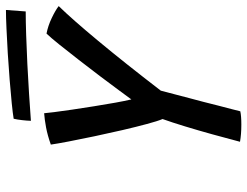

<svg xmlns="http://www.w3.org/2000/svg" viewBox="-113 -716 832 646"><g transform="rotate(-90 303.0 -393.0)"><path d="M225.5 -262Q218.5 -278.5 208.8 -314.8Q199 -351 188.2 -397.5Q177.5 -444 167.5 -491.2Q157.5 -538.5 150 -577.8Q142.5 -617 139.5 -638Q170.5 -649 197.2 -654Q224 -659 245 -660.5Q245.5 -652 248.8 -626.5Q252 -601 257.2 -565.8Q262.5 -530.5 268.5 -492.5Q274.5 -454.5 280.5 -421.2Q286.5 -388 291.5 -367Q301 -380 322 -408.5Q343 -437 370 -472.8Q397 -508.5 425 -544.5Q453 -580.5 476.2 -609.5Q499.5 -638.5 513 -652.5Q539 -647.5 565.2 -635Q591.5 -622.5 605.5 -611.5Q561.5 -566.5 488.8 -479Q416 -391.5 321 -268Q316.5 -250 309.2 -223Q302 -196 295 -168.8Q288 -141.5 283 -123.5Q277.5 -101.5 270.8 -75.2Q264 -49 258.5 -28Q253 -7 251.5 -0.5Q236 3 206.5 3Q174 3 149 -1.5Q161 -47 174.2 -95Q187.5 -143 200.8 -186.5Q214 -230 225.5 -262ZM587.5 -722.5Q555.5 -722.5 509.2 -721Q463 -719.5 411.2 -717Q359.5 -714.5 309.5 -711.2Q259.5 -708 219.5 -705Q220 -719 221.8 -734.8Q223.5 -750.5 226.5 -763Q244 -766 278.8 -769.5Q313.5 -773 357.2 -776.5Q401 -780 446 -782.8Q491 -785.5 529.8 -787.2Q568.5 -789 592.5 -789Z"/></g></svg>

Font: Grandstander
Style: Italic
Weight: 400
Italic angle: -15°
Designer: Tyler Finck
Foundry: Etcetera Type Co
Version: Version 1.200; ttfautohint (v1.8.3)